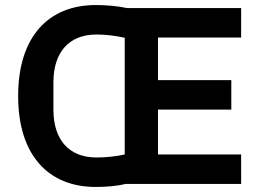

<svg xmlns="http://www.w3.org/2000/svg" viewBox="-20 -730 1034 762"><path d="M937 0V-117H607V-295H898V-412H607V-581H937V-698H484C447 -706 403 -710 360 -710C173 -710 52 -585 52 -349C52 -113 173 12 360 12C403 12 447 8 479 0ZM363 -105C253 -105 192 -176 192 -295V-403C192 -522 253 -593 363 -593C401 -593 440 -588 475 -580V-117C440 -109 401 -105 363 -105Z"/></svg>

Font: Braiins Sans SemiBold
Style: Regular
Weight: 600
Designer: Mike Abbink, Paul van der Laan, Pieter van Rosmalen, Jiri Chlebus, Lubos Buracinsky
Foundry: Bold Monday, Sudetype
Version: Version 1.000;hotconv 1.0.109;makeotfexe 2.5.65596